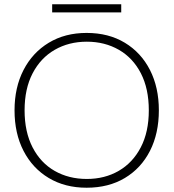

<svg xmlns="http://www.w3.org/2000/svg" viewBox="-20 -866 812 898"><path d="M385 12Q284 12 208 -33.5Q132 -79 90 -160.5Q48 -242 48 -350Q48 -457 90 -538.5Q132 -620 208 -666Q284 -712 385 -712Q488 -712 564 -666Q640 -620 681.5 -538.5Q723 -457 723 -350Q723 -242 681.5 -160.5Q640 -79 564 -33.5Q488 12 385 12ZM386 -29Q470 -29 535.5 -67Q601 -105 638.5 -177Q676 -249 676 -350Q676 -451 639 -523Q602 -595 536 -633Q470 -671 386 -671Q302 -671 236 -633Q170 -595 132.5 -523Q95 -451 95 -350Q95 -249 132.5 -176.5Q170 -104 236 -66.5Q302 -29 386 -29ZM224 -808V-846H547V-808Z"/></svg>

Font: DM Sans 20pt ExtraLight
Style: Regular
Weight: 250
Version: Version 4.004;gftools[0.9.30]